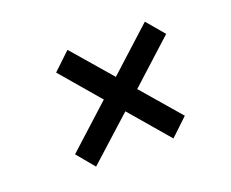

<svg xmlns="http://www.w3.org/2000/svg" viewBox="-72 -652 727 604"><g transform="rotate(-20 291.0 -350.0)"><path d="M363 -347 475 -217 417 -162 304 -294 158 -162 109 -221 253 -352 141 -483 199 -538 313 -406 458 -538 508 -479Z"/></g></svg>

Font: Idrija
Style: Italic
Weight: 500
Italic angle: -11.3°
Designer: Julieta Ulanovsky
Foundry: Julieta Ulanovsky
Version: Version 7.200